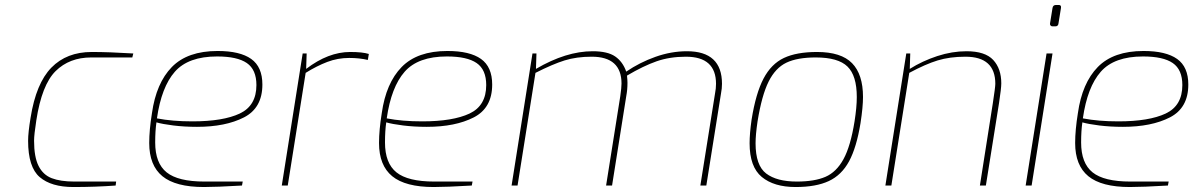

<svg xmlns="http://www.w3.org/2000/svg" viewBox="-20 -746 4798 772"><path d="M93 -180Q93 -213 103 -273Q125 -411 186.5 -474Q248 -537 349 -537Q418 -537 516 -531L512 -515H347Q259 -515 203.5 -460Q148 -405 126 -262Q117 -204 117 -180Q117 -115 135 -79Q153 -43 188 -29.5Q223 -16 279 -16H447L445 0Q363 6 275 6Q186 6 139.5 -34Q93 -74 93 -180Z M580 -171Q580 -223 591 -291Q608 -412 671 -476.5Q734 -541 855 -541Q945 -541 990 -509Q1035 -477 1035 -406Q1035 -312 961 -274Q887 -236 772 -236Q721 -236 677 -241.5Q633 -247 609 -254Q604 -220 604 -173Q604 -90 650 -53Q696 -16 802 -16H956L953 0Q851 6 800 6Q686 6 633 -37.5Q580 -81 580 -171ZM1011 -404Q1011 -466 972.5 -492.5Q934 -519 853 -519Q737 -519 683 -457.5Q629 -396 611 -270Q673 -258 754 -258Q877 -258 944 -289.5Q1011 -321 1011 -404Z M1197 -531H1213L1211 -469Q1300 -537 1388 -537Q1438 -537 1463 -529L1459 -505Q1425 -513 1384 -513Q1338 -513 1296 -497Q1254 -481 1209 -453L1137 0H1113Z M1504 -171Q1504 -223 1515 -291Q1532 -412 1595 -476.5Q1658 -541 1779 -541Q1869 -541 1914 -509Q1959 -477 1959 -406Q1959 -312 1885 -274Q1811 -236 1696 -236Q1645 -236 1601 -241.5Q1557 -247 1533 -254Q1528 -220 1528 -173Q1528 -90 1574 -53Q1620 -16 1726 -16H1880L1877 0Q1775 6 1724 6Q1610 6 1557 -37.5Q1504 -81 1504 -171ZM1935 -404Q1935 -466 1896.5 -492.5Q1858 -519 1777 -519Q1661 -519 1607 -457.5Q1553 -396 1535 -270Q1597 -258 1678 -258Q1801 -258 1868 -289.5Q1935 -321 1935 -404Z M2121 -531H2137L2135 -469Q2256 -540 2363 -540Q2423 -540 2453.5 -519Q2484 -498 2498 -458Q2552 -495 2615.5 -517.5Q2679 -540 2742 -540Q2883 -540 2883 -409Q2883 -390 2879 -370L2820 0H2796L2855 -370Q2859 -390 2859 -409Q2859 -518 2738 -518Q2673 -518 2620 -499.5Q2567 -481 2501 -442Q2503 -424 2503 -413Q2503 -385 2498 -359L2441 0H2417L2474 -359Q2479 -394 2479 -410Q2479 -518 2359 -518Q2298 -518 2250 -503Q2202 -488 2133 -453L2061 0H2037Z M2994 -170Q2994 -209 3002 -265Q3019 -371 3050 -430Q3081 -489 3132 -513Q3183 -537 3265 -537Q3362 -537 3406 -492Q3450 -447 3450 -356Q3450 -316 3440 -251Q3424 -153 3394 -97.5Q3364 -42 3312.5 -18Q3261 6 3179 6Q3092 6 3043 -34.5Q2994 -75 2994 -170ZM3416 -258Q3425 -315 3425 -356Q3425 -442 3387.5 -478.5Q3350 -515 3260 -515Q3186 -515 3142 -494Q3098 -473 3070.5 -418Q3043 -363 3026 -258Q3018 -204 3018 -170Q3018 -81 3060.5 -48.5Q3103 -16 3184 -16Q3255 -16 3299 -35Q3343 -54 3371.5 -106Q3400 -158 3416 -258Z M3624 -531H3640L3638 -469Q3689 -501 3748.5 -520.5Q3808 -540 3866 -540Q3941 -540 3973.5 -505Q4006 -470 4006 -411Q4006 -391 3997 -332L3944 0H3920L3972 -331Q3982 -396 3982 -409Q3982 -518 3862 -518Q3799 -518 3750 -503Q3701 -488 3636 -453L3564 0H3540Z M4202 -652 4212 -714Q4214 -726 4226 -726H4237Q4248 -726 4246 -714L4236 -652Q4235 -640 4223 -640H4212Q4207 -640 4204 -643.5Q4201 -647 4202 -652ZM4188 -531H4212L4128 0H4104Z M4303 -171Q4303 -223 4314 -291Q4331 -412 4394 -476.5Q4457 -541 4578 -541Q4668 -541 4713 -509Q4758 -477 4758 -406Q4758 -312 4684 -274Q4610 -236 4495 -236Q4444 -236 4400 -241.5Q4356 -247 4332 -254Q4327 -220 4327 -173Q4327 -90 4373 -53Q4419 -16 4525 -16H4679L4676 0Q4574 6 4523 6Q4409 6 4356 -37.5Q4303 -81 4303 -171ZM4734 -404Q4734 -466 4695.5 -492.5Q4657 -519 4576 -519Q4460 -519 4406 -457.5Q4352 -396 4334 -270Q4396 -258 4477 -258Q4600 -258 4667 -289.5Q4734 -321 4734 -404Z"/></svg>

Font: Exo Thin
Style: Italic
Weight: 250
Italic angle: -9°
Designer: Natanael Gama
Foundry: Natanael Gama
Version: Version 1.500; ttfautohint (v1.6)